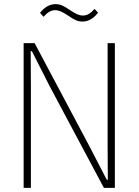

<svg xmlns="http://www.w3.org/2000/svg" viewBox="-20 -906 668 926"><path d="M217 -495 134 -659H128L129 -495V0H94V-698H147L410 -203L495 -39H500L499 -203V-698H534V0H481ZM378 -802Q361 -802 346 -808.5Q331 -815 308 -831Q287 -845 273 -851Q259 -857 247 -857Q231 -857 217.5 -849Q204 -841 190 -825L173 -844Q206 -886 248 -886Q265 -886 280 -879.5Q295 -873 318 -857Q339 -843 353 -837Q367 -831 379 -831Q395 -831 408.5 -839Q422 -847 436 -863L453 -845Q420 -802 378 -802Z"/></svg>

Font: IBM Plex Sans Cond ExtLt
Style: Regular
Weight: 200
Width: 3
Designer: Mike Abbink, Paul van der Laan, Pieter van Rosmalen
Foundry: Bold Monday
Version: Version 1.3